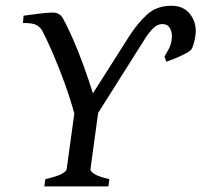

<svg xmlns="http://www.w3.org/2000/svg" viewBox="-20 -665 718 685"><path d="M366.7 0H138.2L141.6 -25.9Q183.1 -35.2 200.2 -44.7Q217.3 -54.2 217.8 -61L245.1 -259.8Q231 -312.5 210.2 -369.4Q189.5 -426.3 168 -476.1Q146.5 -525.9 129.9 -557.1Q123 -567.9 110.8 -575.4Q98.6 -583 62 -583L64 -608.9Q90.3 -612.8 120.6 -616.5Q150.9 -620.1 168.9 -620.1Q192.4 -620.1 204.1 -600.1Q221.7 -568.4 241.2 -523.7Q260.7 -479 278.8 -429Q296.9 -378.9 311.5 -332L441.9 -537.1Q470.7 -582 504.9 -613.3Q539.1 -644.5 591.8 -644.5Q636.2 -644.5 659.7 -612.5Q683.1 -580.6 677.2 -537.6Q675.8 -526.4 671.9 -512.2Q668 -498 665 -492.2Q660.6 -483.9 641.8 -473.9Q623 -463.9 602.8 -455.8Q582.5 -447.8 573.2 -444.8L566.9 -463.9Q575.2 -477.1 582.5 -491Q589.8 -504.9 592.3 -522.5Q595.7 -545.9 587.4 -562.5Q579.1 -579.1 558.6 -579.1Q541.5 -579.1 525.9 -563.5Q510.3 -547.9 497.6 -527.3L330.1 -262.2L302.7 -61Q301.8 -54.7 315.7 -44.9Q329.6 -35.2 370.1 -25.9Z"/></svg>

Font: Gentium Book Plus
Style: Italic
Weight: 400
Italic angle: -8°
Designer: Victor Gaultney, Annie Olsen, Iska Routamaa, Becca Hirsbrunner
Foundry: SIL International
Version: Version 6.101